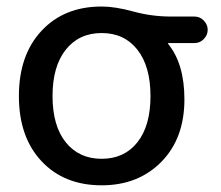

<svg xmlns="http://www.w3.org/2000/svg" viewBox="-20 -550 669 580"><path d="M395 -399.9Q355.5 -450.2 287.1 -450.2Q218.8 -450.2 178.7 -399.9Q138.7 -349.6 138.7 -259.8Q138.7 -169.9 178.7 -120.1Q218.8 -70.3 287.1 -70.3Q355.5 -70.3 395 -120.1Q434.6 -169.9 434.6 -259.8Q434.6 -349.6 395 -399.9ZM287.1 9.8Q173.8 9.8 105.5 -63Q37.1 -135.7 37.1 -259.8Q37.1 -383.8 105.5 -457Q173.8 -530.3 287.1 -530.3Q328.1 -530.3 383.3 -515.1Q438.5 -500 497.1 -500H567.4Q584 -500 595.7 -487.8Q607.4 -475.6 607.4 -460Q607.4 -444.3 595.7 -432.1Q584 -419.9 567.4 -419.9H488.3Q487.3 -419.9 487.3 -418.9Q487.3 -418 487.8 -418Q488.3 -418 488.3 -417Q537.1 -356.4 537.1 -250Q537.1 -131.8 467.3 -61Q397.5 9.8 287.1 9.8Z"/></svg>

Font: Rounded Mgen+ 2p medium
Style: Regular
Weight: 500
Designer: [Source Han Sans]
Ryoko NISHIZUKA  (kana & ideographs); Paul D. Hunt (Latin, Greek & Cyrillic); Wenlong ZHANG  (bopomofo
Version: Version 1.059.20150602